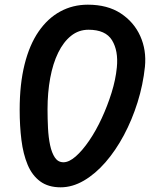

<svg xmlns="http://www.w3.org/2000/svg" viewBox="-20 -795 691 820"><path d="M239 5Q186 5 151.5 -20.5Q117 -46 98 -91.5Q79 -137 71.5 -197Q64 -257 64 -326Q64 -436 85 -520Q106 -604 145 -660.5Q184 -717 237.5 -746Q291 -775 355 -775Q439 -775 495.5 -738Q552 -701 579 -641Q606 -581 599 -510Q591 -433 567.5 -358Q544 -283 509 -217.5Q474 -152 430.5 -102Q387 -52 338 -23.5Q289 5 239 5ZM251 -102Q275 -102 303.5 -127Q332 -152 361 -194.5Q390 -237 414.5 -290Q439 -343 456.5 -399Q474 -455 479 -507Q486 -578 458.5 -623Q431 -668 358 -668Q316 -668 283.5 -642Q251 -616 228.5 -570Q206 -524 194.5 -462Q183 -400 183 -328Q183 -288 185 -248Q187 -208 194 -175Q201 -142 214.5 -122Q228 -102 251 -102Z"/></svg>

Font: Edu NSW ACT Foundation
Style: Bold
Weight: 700
Version: Version 1.003